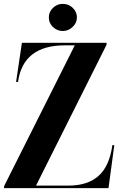

<svg xmlns="http://www.w3.org/2000/svg" viewBox="-20 -971 610 991"><path d="M304 -951Q334 -951 355.5 -930.5Q377 -910 377 -881Q377 -853 355 -832Q333 -811 304 -811Q275 -811 253.5 -831.5Q232 -852 232 -881Q232 -910 253.5 -930.5Q275 -951 304 -951ZM1 0V-10L366 -737H315Q99 -737 73 -548H63L93 -750H530V-740L166 -13H333Q432 -13 488.5 -63Q545 -113 560 -222H570L540 0Z"/></svg>

Font: Gloock
Style: Regular
Weight: 400
Designer: Duarte Pinto
Foundry: Duarte Pinto
Version: Version 1.000